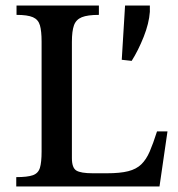

<svg xmlns="http://www.w3.org/2000/svg" viewBox="-20 -677 645 697"><path d="M559 0H39V-34Q80 -34 99.5 -41Q119 -48 125 -68Q131 -88 131 -127V-526Q131 -564 125 -585Q119 -606 99.5 -614.5Q80 -623 40 -623V-657H339V-623Q298 -623 277 -614.5Q256 -606 248.5 -585Q241 -564 241 -525V-103Q241 -68 257 -58Q273 -48 317 -48H368Q416 -48 445.5 -55.5Q475 -63 493 -80.5Q511 -98 523.5 -127Q536 -156 550 -200H588ZM458 -456 422 -460 434 -657H524V-634Q521 -592 501.5 -543Q482 -494 458 -456Z"/></svg>

Font: STIX Two Text Medium
Style: Regular
Weight: 500
Designer: Ross Mills, John Hudson & Paul Hanslow, Tiro Typeworks Ltd; with prior portions MicroPress Inc., and Coen Hoffman.
Foundry: Tiro Typeworks Ltd
Version: Version 2.13 b171